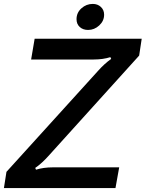

<svg xmlns="http://www.w3.org/2000/svg" viewBox="-50 -961 744 981"><path d="M-30 0 -17 -83 451 -599Q483 -635 518 -660L514 -669Q476 -657 429 -657H109L127 -763H674L661 -677L202 -169Q165 -127 130 -103L134 -94Q172 -106 221 -106H559L540 0ZM341 -863Q341 -896 366 -918.5Q391 -941 424 -941Q449 -941 465.5 -925.5Q482 -910 482 -886Q482 -854 457 -831Q432 -808 400 -808Q374 -808 357.5 -823Q341 -838 341 -863Z"/></svg>

Font: Open Sauce Sans Medium Italic
Style: Regular
Weight: 500
Italic angle: -10°
Designer: Alfredo Marco Pradil
Foundry: Creative Sauce Fz LLC
Version: Version 1.477